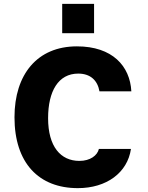

<svg xmlns="http://www.w3.org/2000/svg" viewBox="-20 -964 765 994"><path d="M302 -792H467V-944H302ZM383 10C532 10 640 -70 658 -193H492C484 -159 447 -131 391 -131C294 -131 229 -205 229 -352C229 -492 282 -583 385 -583C448 -583 485 -548 495 -491H660C653 -622 562 -724 378 -724C173 -724 55 -579 55 -357C55 -120 181 10 383 10Z"/></svg>

Font: Kathrein 85 Heavy
Style: Regular
Weight: 900
Designer: Lazydogs Typefoundry, based on Open Sans by Ascender Corporation
Foundry: Lazydogs Typefoundry
Version: Version 1.003;PS 001.003;hotconv 1.0.88;makeotf.lib2.5.64775